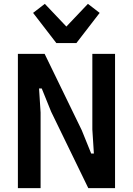

<svg xmlns="http://www.w3.org/2000/svg" viewBox="-20 -978 691 998"><path d="M246 -397 197 -518H183L191 -393V0H73V-698H212L405 -301L454 -180H468L460 -305V-698H578V0H439ZM273 -754 152 -911 213 -958 325 -840 437 -958 498 -911 377 -754Z"/></svg>

Font: IBM Plex Sans Condensed SemiBold
Style: Regular
Weight: 600
Width: 3
Designer: Mike Abbink, Paul van der Laan, Pieter van Rosmalen
Foundry: Bold Monday
Version: Version 1.3